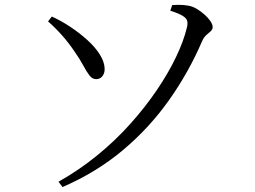

<svg xmlns="http://www.w3.org/2000/svg" viewBox="-20 -733 1040 783"><path d="M218.6 8.1Q303.2 -39.5 377 -99.8Q450.7 -160 511.5 -228Q572.3 -295.9 619.2 -365.1Q666.2 -434.3 697.4 -499.4Q728.6 -564.4 742 -619.9Q746 -635.2 743.7 -646.6Q741.4 -657.9 726 -667.8Q710.5 -677.7 674.4 -689.5L682.3 -712.2Q696.8 -713.3 713.5 -713.2Q730.3 -713.1 747.3 -710Q763.8 -707.6 781 -697.7Q798.1 -687.7 813.4 -674.2Q828.6 -660.7 837.9 -647.1Q847.2 -633.5 847.2 -622.7Q847.2 -612.7 839.1 -605.5Q831 -598.4 821 -589.6Q811.1 -580.9 803.7 -564Q749.8 -438.5 669.7 -325.2Q589.7 -211.9 481.5 -120.9Q373.2 -30 234.9 29.8ZM372.1 -410.2Q356.6 -410.2 345 -425.1Q333.4 -440.1 319.6 -465.9Q305.8 -491.7 283.4 -523.7Q259.2 -559.5 232.8 -589.1Q206.5 -618.8 176 -645.7L191.4 -665.6Q229.8 -648.1 267.4 -623.1Q305.1 -598 336.6 -569.4Q368.2 -540.9 387 -510.9Q405.9 -480.9 406.7 -453.5Q407.5 -435.1 397.8 -422.6Q388.1 -410.2 372.1 -410.2Z"/></svg>

Font: Noto Serif HK ExtraLight
Style: Regular
Weight: 200
Designer: Ryoko NISHIZUKA 西塚涼子 (kana & ideographs); Frank Grießhammer (Latin, Greek & Cyrillic); Wenlong ZHANG 张文龙 (bopomofo); San
Foundry: Adobe
Version: Version 2.002-H1;hotconv 1.1.0;makeotfexe 2.6.0